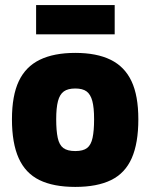

<svg xmlns="http://www.w3.org/2000/svg" viewBox="-20 -723 592 755"><path d="M276 12Q190 12 135 -15Q80 -42 53.5 -101Q27 -160 27 -254Q27 -347 54 -404Q81 -461 136.5 -488Q192 -515 276 -515Q360 -515 415 -488Q470 -461 497 -404Q524 -347 524 -254Q524 -160 498 -101Q472 -42 417 -15Q362 12 276 12ZM276 -129Q307 -129 322.5 -141Q338 -153 344 -181Q350 -209 350 -254Q350 -300 343 -326Q336 -352 320.5 -363.5Q305 -375 276 -375Q247 -375 231 -363.5Q215 -352 208 -325.5Q201 -299 201 -254Q201 -209 207 -181Q213 -153 229 -141Q245 -129 276 -129ZM122 -588V-703H431V-588Z"/></svg>

Font: Cairo Play Black
Style: Regular
Weight: 900
Version: Version 3.119